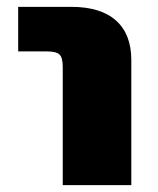

<svg xmlns="http://www.w3.org/2000/svg" viewBox="-20 -540 461 560"><path d="M33 -390V-520H188Q274 -520 318.5 -480Q363 -440 363 -365V0H163V-345Q163 -372 153.5 -381Q144 -390 118 -390Z"/></svg>

Font: Mplus 1p Black
Style: Regular
Weight: 900
Version: Version 1.061